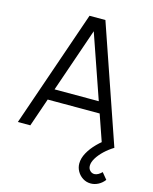

<svg xmlns="http://www.w3.org/2000/svg" viewBox="-138 -810 910 1141"><g transform="rotate(15 317.0 -239.5)"><path d="M532 241Q505.3 241 483.7 227.3Q462 213.7 449.2 191.4Q436.3 169.2 436.3 143.3Q436.3 111 454.9 77.2Q473.5 43.3 504.7 12Q535.8 -19.3 574 -44L613.7 0Q583.2 18.5 557.3 42.8Q531.5 67.2 515.9 92.7Q500.3 118.2 500.3 139.7Q500.3 158.2 511.8 169.8Q523.3 181.3 538.3 181.3Q549.8 181.3 561.9 174.6Q574 167.8 584.3 157L616.7 196.3Q599.7 218.5 577.4 229.8Q555.2 241 532 241ZM20 0 268 -720H365.7L613.7 0H537L301.7 -679H330.3L96.7 0ZM130.7 -174.7V-243.7H502.7V-174.7Z"/></g></svg>

Font: Manrope ExtraLight
Style: Regular
Weight: 200
Designer: Mikhail Sharanda
Foundry: Mikhail Sharanda
Version: Version 4.505